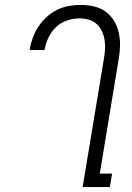

<svg xmlns="http://www.w3.org/2000/svg" viewBox="-20 -763 540 783"><path d="M317 0 405 -531Q408 -550 408.5 -569Q409 -588 405.5 -606Q402 -624 393.5 -640Q385 -656 372 -667Q359 -678 341 -683Q323 -688 304 -688Q279 -688 253.5 -679.5Q228 -671 208.5 -652.5Q189 -634 177.5 -609.5Q166 -585 162 -561L161 -559H100L101 -561Q105 -585 113.5 -608.5Q122 -632 136 -653.5Q150 -675 169.5 -693Q189 -711 212 -722.5Q235 -734 260 -738.5Q285 -743 309 -743Q336 -743 362.5 -737Q389 -731 410 -716Q431 -701 444.5 -679Q458 -657 464 -631Q470 -605 469.5 -577.5Q469 -550 464 -522L387 -55H437L428 0Z"/></svg>

Font: Iosevka Term Curly Lt Obl
Style: Regular
Weight: 300
Italic angle: -9°
Designer: Belleve Invis
Foundry: Belleve Invis
Version: Version 32.3.0